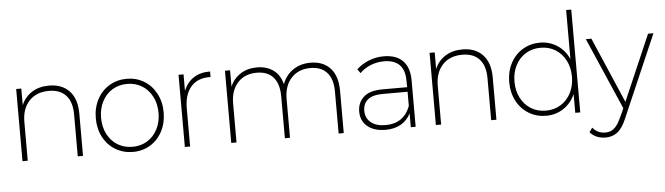

<svg xmlns="http://www.w3.org/2000/svg" viewBox="-57 -1070 5312 1534"><g transform="rotate(-5 2599.0 -303.0)"><path d="M572.2 -338.9V0H530V-335.6Q530 -436.7 482.2 -488.9Q434.4 -541.1 345.6 -541.1Q244.4 -541.1 186.7 -478.9Q128.9 -416.7 128.9 -312.2V0H86.7V-578.9H127.8V-445.6Q154.4 -510 212.2 -546.7Q270 -583.3 350 -583.3Q453.3 -583.3 512.8 -520.6Q572.2 -457.8 572.2 -338.9Z M700 -290Q700 -374.4 735.6 -441.7Q771.1 -508.9 833.9 -546.1Q896.7 -583.3 973.3 -583.3Q1050 -583.3 1111.7 -546.1Q1173.3 -508.9 1208.9 -441.7Q1244.4 -374.4 1244.4 -290Q1244.4 -205.6 1208.9 -138.3Q1173.3 -71.1 1111.7 -33.9Q1050 3.3 973.3 3.3Q896.7 3.3 833.9 -33.9Q771.1 -71.1 735.6 -138.3Q700 -205.6 700 -290ZM1203.3 -290Q1203.3 -363.3 1173.3 -421.1Q1143.3 -478.9 1091.1 -510.6Q1038.9 -542.2 973.3 -542.2Q906.7 -542.2 854.4 -510.6Q802.2 -478.9 772.2 -421.1Q742.2 -363.3 742.2 -290Q742.2 -216.7 772.2 -158.9Q802.2 -101.1 854.4 -69.4Q906.7 -37.8 973.3 -37.8Q1038.9 -37.8 1091.1 -69.4Q1143.3 -101.1 1173.3 -158.9Q1203.3 -216.7 1203.3 -290Z M1642.2 -583.3V-538.9H1630Q1535.6 -538.9 1483.3 -477.2Q1431.1 -415.6 1431.1 -306.7V0H1388.9V-578.9H1428.9V-446.7Q1455.6 -513.3 1510 -548.9Q1564.4 -584.4 1642.2 -583.3Z M2663.3 -338.9V0H2622.2V-335.6Q2622.2 -436.7 2575.6 -488.9Q2528.9 -541.1 2443.3 -541.1Q2346.7 -541.1 2289.4 -478.9Q2232.2 -416.7 2232.2 -312.2V0H2191.1V-335.6Q2191.1 -436.7 2145 -488.9Q2098.9 -541.1 2013.3 -541.1Q1915.6 -541.1 1859.4 -478.9Q1803.3 -416.7 1803.3 -312.2V0H1761.1V-578.9H1802.2V-447.8Q1828.9 -511.1 1885 -547.2Q1941.1 -583.3 2017.8 -583.3Q2095.6 -583.3 2148.9 -544.4Q2202.2 -505.6 2221.1 -431.1Q2246.7 -501.1 2306.1 -542.2Q2365.6 -583.3 2446.7 -583.3Q2547.8 -583.3 2605.6 -520.6Q2663.3 -457.8 2663.3 -338.9Z M3240 -372.2V0H3201.1V-111.1Q3174.4 -56.7 3122.8 -26.7Q3071.1 3.3 3000 3.3Q2906.7 3.3 2853.9 -41.1Q2801.1 -85.6 2801.1 -160Q2801.1 -231.1 2850 -276.1Q2898.9 -321.1 3003.3 -321.1H3200L3198.9 -374.4Q3198.9 -457.8 3157.2 -500.6Q3115.6 -543.3 3033.3 -543.3Q2975.6 -543.3 2924.4 -522.2Q2873.3 -501.1 2838.9 -465.6L2815.6 -497.8Q2857.8 -537.8 2915 -560.6Q2972.2 -583.3 3034.4 -583.3Q3134.4 -583.3 3187.2 -529.4Q3240 -475.6 3240 -372.2ZM3200 -170V-284.4H3003.3Q2918.9 -284.4 2880.6 -252.2Q2842.2 -220 2842.2 -163.3Q2842.2 -103.3 2885 -68.9Q2927.8 -34.4 3003.3 -34.4Q3147.8 -34.4 3200 -170Z M3887.8 -338.9V0H3845.6V-335.6Q3845.6 -436.7 3797.8 -488.9Q3750 -541.1 3661.1 -541.1Q3560 -541.1 3502.2 -478.9Q3444.4 -416.7 3444.4 -312.2V0H3402.2V-578.9H3443.3V-445.6Q3470 -510 3527.8 -546.7Q3585.6 -583.3 3665.6 -583.3Q3768.9 -583.3 3828.3 -520.6Q3887.8 -457.8 3887.8 -338.9Z M4560 0H4520V-150Q4487.8 -77.8 4426.1 -37.2Q4364.4 3.3 4286.7 3.3Q4211.1 3.3 4148.9 -33.9Q4086.7 -71.1 4051.1 -138.3Q4015.6 -205.6 4015.6 -290Q4015.6 -374.4 4051.1 -441.7Q4086.7 -508.9 4148.9 -546.1Q4211.1 -583.3 4286.7 -583.3Q4363.3 -583.3 4425.6 -542.8Q4487.8 -502.2 4518.9 -431.1V-824.4H4560ZM4518.9 -290Q4518.9 -363.3 4488.9 -421.1Q4458.9 -478.9 4406.7 -510.6Q4354.4 -542.2 4288.9 -542.2Q4222.2 -542.2 4170 -510.6Q4117.8 -478.9 4087.8 -421.1Q4057.8 -363.3 4057.8 -290Q4057.8 -216.7 4087.8 -158.9Q4117.8 -101.1 4170 -69.4Q4222.2 -37.8 4288.9 -37.8Q4354.4 -37.8 4406.7 -69.4Q4458.9 -101.1 4488.9 -158.9Q4518.9 -216.7 4518.9 -290Z M4746.7 217.8Q4665.6 217.8 4620 164.4L4644.4 130Q4665.6 154.4 4690 166.1Q4714.4 177.8 4746.7 177.8Q4784.4 177.8 4809.4 158.9Q4834.4 140 4851.7 110Q4868.9 80 4894.4 23.3Q4901.1 5.6 4905.6 -3.3L4655.6 -578.9H4700L4926.7 -52.2L5154.4 -578.9H5197.8L4911.1 83.3Q4880 156.7 4840 187.2Q4800 217.8 4746.7 217.8Z"/></g></svg>

Font: Paperlogy 2 ExtraLight
Style: Regular
Weight: 250
Designer: redesigned by Lee Juim, glyphs from Gmarket Sans & Montserrat
Foundry: PT&
Version: Version 1.001